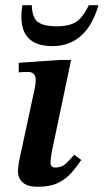

<svg xmlns="http://www.w3.org/2000/svg" viewBox="-20 -706 398 737"><path d="M124 11Q86 11 67.5 -5.5Q49 -22 49 -48Q49 -61 52 -79.5Q55 -98 65 -142L114 -370Q114 -370 115.5 -380Q117 -390 117 -402Q117 -411 111 -420.5Q105 -430 85 -430Q72 -430 62 -429Q52 -428 52 -428V-465L212 -476H253L179 -124Q179 -124 176.5 -108Q174 -92 174 -82Q174 -63 192 -63Q218 -63 235.5 -80.5Q253 -98 265 -112L292 -92Q275 -67 255 -43.5Q235 -20 204 -4.5Q173 11 124 11ZM181 -529Q62 -529 62 -642Q62 -652 63 -663Q64 -674 66 -686H102Q104 -635 127.5 -620Q151 -605 197 -605Q242 -605 269 -620Q296 -635 321 -686H358Q312 -529 181 -529Z"/></svg>

Font: STIX Two Text SemiBold
Style: Italic
Weight: 600
Italic angle: -12°
Designer: Ross Mills, John Hudson & Paul Hanslow, Tiro Typeworks Ltd; with prior portions MicroPress Inc. and Coen Hoffman, Elsevi
Foundry: Tiro Typeworks Ltd
Version: Version 2.13 b171